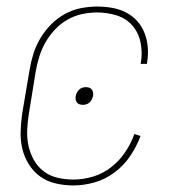

<svg xmlns="http://www.w3.org/2000/svg" viewBox="-20 -558 540 586"><path d="M204 8Q177 8 150.5 2Q124 -4 103 -19Q82 -34 68 -56.5Q54 -79 48 -104.5Q42 -130 43 -158Q44 -186 48 -213L70 -343Q74 -368 81.5 -392.5Q89 -417 102.5 -440Q116 -463 135 -482.5Q154 -502 177.5 -515Q201 -528 226.5 -533Q252 -538 276 -538Q300 -538 322.5 -534Q345 -530 364.5 -520Q384 -510 398.5 -494Q413 -478 421 -457.5Q429 -437 431 -414Q433 -391 429 -368Q429 -367 429 -365.5Q429 -364 428 -363H409Q409 -364 409.5 -365Q410 -366 410 -367Q415 -398 409 -428Q403 -458 384 -480Q365 -502 336 -511Q307 -520 276 -520Q254 -520 230.5 -515Q207 -510 186 -498Q165 -486 148 -468Q131 -450 119 -429Q107 -408 100 -385.5Q93 -363 89 -340L68 -210Q64 -186 63 -161Q62 -136 67 -113Q72 -90 83.5 -69.5Q95 -49 113.5 -35Q132 -21 155.5 -15.5Q179 -10 204 -10Q234 -10 264 -19Q294 -28 319 -47.5Q344 -67 362 -93.5Q380 -120 390 -149L409 -143Q397 -111 377.5 -82Q358 -53 330 -32Q302 -11 269 -1.5Q236 8 204 8ZM233 -238Q228 -238 223 -239.5Q218 -241 215 -245Q212 -249 211 -254Q210 -259 211 -264Q211 -264 211 -264Q211 -264 211 -264Q212 -270 214.5 -275Q217 -280 221 -284Q225 -288 230.5 -290Q236 -292 242 -292Q247 -292 252 -290.5Q257 -289 260 -285Q263 -281 264 -276Q265 -271 264 -266Q264 -266 264 -266Q264 -266 264 -266Q263 -260 260.5 -255Q258 -250 254 -246Q250 -242 244.5 -240Q239 -238 233 -238Z"/></svg>

Font: Iosevka Slab Thin
Style: Italic
Weight: 100
Italic angle: -9°
Monospace: yes
Designer: Belleve Invis
Foundry: Belleve Invis
Version: Version 11.1.1; ttfautohint (v1.8.3)